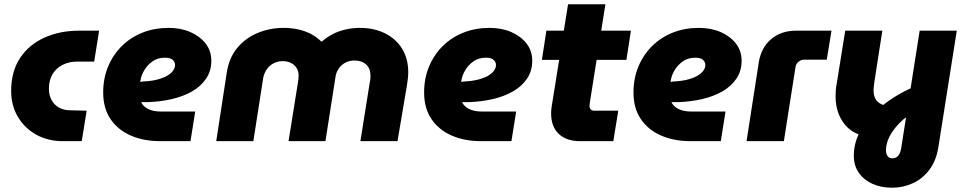

<svg xmlns="http://www.w3.org/2000/svg" viewBox="-20 -658 4491 895"><path d="M273 0Q203 0 148.5 -30.5Q94 -61 63 -114Q32 -167 32 -234Q32 -325 73.5 -387.5Q115 -450 187 -482.5Q259 -515 348 -515H442L419 -371H340Q302 -371 271.5 -355.5Q241 -340 224.5 -311.5Q208 -283 208 -244Q208 -214 220.5 -191.5Q233 -169 255 -156.5Q277 -144 306 -144L384 -142L361 0Z M727 0Q650 0 590 -26Q530 -52 495.5 -102.5Q461 -153 461 -227Q461 -293 484 -348Q507 -403 548 -443.5Q589 -484 644.5 -506Q700 -528 766 -528Q823 -528 867.5 -508.5Q912 -489 938.5 -455Q965 -421 965 -375Q965 -327 940.5 -291Q916 -255 874.5 -231.5Q833 -208 780.5 -196Q728 -184 671 -182Q662 -182 654 -182Q646 -182 638 -182Q646 -163 669.5 -150.5Q693 -138 733 -138H890L868 0ZM633 -277Q636 -277 639 -277Q642 -277 645 -278Q689 -280 718.5 -288.5Q748 -297 765 -308.5Q782 -320 789 -332Q796 -344 796 -355Q796 -369 785 -379Q774 -389 749 -389Q715 -389 691 -372Q667 -355 652.5 -330.5Q638 -306 635 -283Q634 -281 633.5 -279.5Q633 -278 633 -277Z M988 0 1037 -319Q1047 -387 1085 -433.5Q1123 -480 1180 -504Q1237 -528 1303 -528Q1335 -528 1367 -521.5Q1399 -515 1427 -501Q1455 -487 1478 -464H1480Q1505 -486 1533 -500Q1561 -514 1593 -521Q1625 -528 1657 -528Q1724 -528 1775 -502.5Q1826 -477 1854.5 -430.5Q1883 -384 1883 -321Q1883 -306 1881 -290Q1879 -274 1877 -261L1833 0H1660L1704 -276Q1706 -283 1706.5 -290.5Q1707 -298 1707 -305Q1707 -339 1686.5 -357.5Q1666 -376 1633 -376Q1609 -376 1590 -366Q1571 -356 1559 -338.5Q1547 -321 1544 -300L1497 0H1325L1368 -268Q1370 -277 1371 -287.5Q1372 -298 1372 -306Q1372 -326 1362.5 -341Q1353 -356 1336.5 -364.5Q1320 -373 1298 -373Q1274 -373 1254.5 -362.5Q1235 -352 1223 -334Q1211 -316 1207 -295L1161 0Z M2223 0Q2146 0 2086 -26Q2026 -52 1991.5 -102.5Q1957 -153 1957 -227Q1957 -293 1980 -348Q2003 -403 2044 -443.5Q2085 -484 2140.5 -506Q2196 -528 2262 -528Q2319 -528 2363.5 -508.5Q2408 -489 2434.5 -455Q2461 -421 2461 -375Q2461 -327 2436.5 -291Q2412 -255 2370.5 -231.5Q2329 -208 2276.5 -196Q2224 -184 2167 -182Q2158 -182 2150 -182Q2142 -182 2134 -182Q2142 -163 2165.5 -150.5Q2189 -138 2229 -138H2386L2364 0ZM2129 -277Q2132 -277 2135 -277Q2138 -277 2141 -278Q2185 -280 2214.5 -288.5Q2244 -297 2261 -308.5Q2278 -320 2285 -332Q2292 -344 2292 -355Q2292 -369 2281 -379Q2270 -389 2245 -389Q2211 -389 2187 -372Q2163 -355 2148.5 -330.5Q2134 -306 2131 -283Q2130 -281 2129.5 -279.5Q2129 -278 2129 -277Z M2684 0Q2620 0 2584.5 -34Q2549 -68 2549 -129Q2549 -146 2552 -164L2628 -638H2802L2731 -189Q2728 -171 2728 -164Q2728 -155 2733.5 -148.5Q2739 -142 2750 -142H2862L2839 0ZM2506 -379 2527 -515H2921L2900 -379Z M3199 0Q3122 0 3062 -26Q3002 -52 2967.5 -102.5Q2933 -153 2933 -227Q2933 -293 2956 -348Q2979 -403 3020 -443.5Q3061 -484 3116.5 -506Q3172 -528 3238 -528Q3295 -528 3339.5 -508.5Q3384 -489 3410.5 -455Q3437 -421 3437 -375Q3437 -327 3412.5 -291Q3388 -255 3346.5 -231.5Q3305 -208 3252.5 -196Q3200 -184 3143 -182Q3134 -182 3126 -182Q3118 -182 3110 -182Q3118 -163 3141.5 -150.5Q3165 -138 3205 -138H3362L3340 0ZM3105 -277Q3108 -277 3111 -277Q3114 -277 3117 -278Q3161 -280 3190.5 -288.5Q3220 -297 3237 -308.5Q3254 -320 3261 -332Q3268 -344 3268 -355Q3268 -369 3257 -379Q3246 -389 3221 -389Q3187 -389 3163 -372Q3139 -355 3124.5 -330.5Q3110 -306 3107 -283Q3106 -281 3105.5 -279.5Q3105 -278 3105 -277Z M3460 0 3517 -367Q3528 -436 3574.5 -475.5Q3621 -515 3691 -515H3856L3834 -380H3730Q3714 -380 3702 -370Q3690 -360 3688 -344L3634 0Z M4138 217Q4087 217 4047 199Q4007 181 3983.5 147.5Q3960 114 3960 69Q3960 12 3985.5 -38Q4011 -88 4053 -129.5Q4095 -171 4143.5 -202Q4192 -233 4239 -252L4211 -117Q4169 -87 4139.5 -43.5Q4110 0 4110 43Q4110 59 4117.5 69.5Q4125 80 4139 80Q4158 80 4168 66.5Q4178 53 4181 32L4267 -515H4440L4354 29Q4344 91 4312.5 133Q4281 175 4235.5 196Q4190 217 4138 217ZM4038 -20Q3959 -26 3917 -79Q3875 -132 3875 -208Q3875 -222 3876 -237Q3877 -252 3880 -266L3920 -515H4093L4055 -271Q4054 -260 4053 -252Q4052 -244 4052 -237Q4052 -204 4069 -186Q4086 -168 4118 -164Z"/></svg>

Font: MuseoModerno ExtraBold
Style: Italic
Weight: 800
Italic angle: -9°
Designer: Pablo Cosgaya, Héctor Gatti, Marcela Romero, and the Authors of The MuseoModerno Project.
Foundry: Omnibus-Type Team
Version: Version 1.003